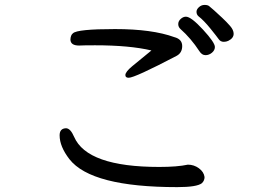

<svg xmlns="http://www.w3.org/2000/svg" viewBox="-20 -769 1040 780"><path d="M700.2 -8.8Q351.1 -8.8 262.2 -122.1Q222.2 -173.8 222.2 -219.2Q222.2 -247.1 248 -248Q266.1 -248 281.2 -212.9Q334 -90.8 627 -90.8Q700.2 -90.8 743.2 -100.1Q768.1 -100.1 788.1 -85.4Q808.1 -70.8 811 -49.8Q811 -35.2 800.3 -24.9Q780.3 -8.8 700.2 -8.8ZM502.9 -453.1Q489.3 -453.1 489.3 -463.9Q489.3 -477.1 517.1 -500Q584 -554.2 595.2 -564Q506.3 -585 366.2 -585Q319.3 -585 301.3 -584Q266.1 -584 266.1 -608.9Q267.1 -627 276.4 -633.8Q293.9 -650.9 447.3 -650.9Q598.1 -650.9 688 -618.2Q720.2 -609.9 720.2 -582Q720.2 -554.2 697.3 -542Q527.3 -453.1 502.9 -453.1ZM814.9 -544.9Q800.3 -544.9 790 -561Q755.4 -613.8 713.4 -650.9Q704.1 -659.2 704.1 -671.1Q704.1 -683.1 714.1 -692.1Q724.1 -701.2 735.4 -701.2Q756.3 -701.2 804.7 -648.7Q853 -596.2 853 -578.1Q853 -564.9 841.1 -554.9Q829.1 -544.9 814.9 -544.9ZM889.2 -599.1Q876 -599.1 868.7 -609.6Q861.3 -620.1 834.7 -653.1Q808.1 -686 786.1 -703.1Q778.3 -710 778.3 -721.2Q778.3 -731 788.3 -740Q798.3 -749 811 -749Q823.2 -749 829.1 -744.6Q835 -740.2 849.6 -727.1Q864.3 -713.9 882.3 -697Q900.4 -680.2 914.8 -663.6Q929.2 -647 929.2 -631.8Q929.2 -613.8 907.2 -603Q898.9 -599.1 889.2 -599.1Z"/></svg>

Font: LXGW WenKai GB Screen
Style: Regular
Weight: 400
Designer: LXGW / Fontworks Inc.
Foundry: LXGW / Fontworks Inc.
Version: Version 1.321;February 19, 2024;FontCreator 14.0.0.2901 64-b